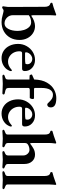

<svg xmlns="http://www.w3.org/2000/svg" viewBox="862 -1608 760 2525"><g transform="rotate(90 1242.5 -346.0)"><path d="M176 -1Q167 -3 148.5 -8Q130 -13 123 -13Q108 -13 93 0Q86 6 80 6Q73 6 68 2.5Q63 -1 63 -6Q63 -14 68 -41Q73 -68 72 -97L70 -555Q70 -616 28 -627Q16 -631 16 -643Q16 -654 27 -656Q58 -662 144 -694L163 -701Q171 -705 175 -705Q179 -705 181.5 -702Q184 -699 184 -695Q184 -689 182 -665.5Q180 -642 180 -618V-407Q180 -377 189 -377Q220 -400 256 -413Q292 -426 323 -426Q374 -426 416 -399.5Q458 -373 482 -326.5Q506 -280 506 -223Q506 -153 476 -99.5Q446 -46 392.5 -16Q339 14 270 14Q225 14 176 -1ZM387 -198Q387 -240 374.5 -280.5Q362 -321 336.5 -348Q311 -375 274 -375Q248 -375 222.5 -366.5Q197 -358 180 -344V-138Q180 -89 212.5 -57Q245 -25 289 -25Q334 -25 360.5 -74.5Q387 -124 387 -198Z M558 -204Q558 -264 586.5 -315Q615 -366 663 -396Q711 -426 768 -426Q831 -426 873 -388Q915 -350 915 -292Q915 -274 907.5 -265Q900 -256 884 -256H681Q667 -256 661 -248Q655 -240 655 -221Q655 -179 673 -145Q691 -111 722.5 -91Q754 -71 793 -71Q845 -71 893 -114Q901 -122 906 -122Q910 -122 913 -118.5Q916 -115 916 -110Q916 -97 904 -76Q886 -38 843 -12Q800 14 745 14Q691 14 648.5 -14Q606 -42 582 -91.5Q558 -141 558 -204ZM752 -295Q796 -295 816 -300Q825 -302 825 -326Q825 -353 804.5 -371.5Q784 -390 754 -390Q733 -390 713 -377.5Q693 -365 680.5 -345.5Q668 -326 668 -307Q668 -295 682 -295Z M963 -10Q963 -18 968 -21.5Q973 -25 983 -28Q1010 -36 1018 -43.5Q1026 -51 1026 -70V-353Q995 -353 974 -355Q969 -356 964.5 -365Q960 -374 960 -381Q960 -387 968 -389L1026 -415Q1029 -518 1067.5 -583.5Q1106 -649 1160.5 -677.5Q1215 -706 1270 -706Q1333 -706 1363 -688Q1393 -670 1393 -634Q1393 -612 1383 -599.5Q1373 -587 1356 -587Q1348 -587 1340 -593.5Q1332 -600 1320 -614Q1299 -636 1278 -649Q1257 -662 1228 -662Q1184 -662 1160.5 -624Q1137 -586 1137 -510V-425Q1137 -413 1151 -413H1268Q1275 -413 1279 -408.5Q1283 -404 1283 -398Q1283 -379 1275 -365Q1274 -361 1271.5 -359Q1269 -357 1267 -357H1167Q1150 -357 1143.5 -352.5Q1137 -348 1137 -337V-81Q1137 -56 1149.5 -46Q1162 -36 1202 -29Q1213 -27 1218 -23Q1223 -19 1223 -11Q1223 -5 1218 -1Q1213 3 1205 3Q1173 3 1140 0Q1100 -2 1083 -2Q1068 -2 1036 0Q1012 3 983 3Q975 3 969 -0.5Q963 -4 963 -10Z M1287 -204Q1287 -264 1315.5 -315Q1344 -366 1392 -396Q1440 -426 1497 -426Q1560 -426 1602 -388Q1644 -350 1644 -292Q1644 -274 1636.5 -265Q1629 -256 1613 -256H1410Q1396 -256 1390 -248Q1384 -240 1384 -221Q1384 -179 1402 -145Q1420 -111 1451.5 -91Q1483 -71 1522 -71Q1574 -71 1622 -114Q1630 -122 1635 -122Q1639 -122 1642 -118.5Q1645 -115 1645 -110Q1645 -97 1633 -76Q1615 -38 1572 -12Q1529 14 1474 14Q1420 14 1377.5 -14Q1335 -42 1311 -91.5Q1287 -141 1287 -204ZM1481 -295Q1525 -295 1545 -300Q1554 -302 1554 -326Q1554 -353 1533.5 -371.5Q1513 -390 1483 -390Q1462 -390 1442 -377.5Q1422 -365 1409.5 -345.5Q1397 -326 1397 -307Q1397 -295 1411 -295Z M1687 -10Q1687 -17 1692.5 -21Q1698 -25 1710 -29Q1732 -37 1741 -43.5Q1750 -50 1750 -68V-555Q1750 -586 1741.5 -604Q1733 -622 1709 -627Q1699 -629 1699 -642Q1699 -653 1708 -656Q1751 -666 1848 -702Q1854 -705 1858 -705Q1868 -705 1868 -695Q1868 -689 1864.5 -666.5Q1861 -644 1861 -604V-391Q1861 -367 1867 -360Q1903 -389 1937.5 -407.5Q1972 -426 2015 -426Q2068 -426 2102.5 -387.5Q2137 -349 2137 -286V-71Q2137 -52 2146 -44Q2155 -36 2174 -29Q2186 -25 2191 -21Q2196 -17 2196 -10Q2196 3 2175 3Q2145 3 2124 0Q2100 -2 2081 -2Q2060 -2 2038 0Q2020 3 1990 3Q1968 3 1968 -11Q1968 -18 1973 -21.5Q1978 -25 1989 -29Q2006 -35 2015.5 -44Q2025 -53 2025 -72V-271Q2025 -305 2002.5 -329Q1980 -353 1952 -353Q1934 -353 1914 -347.5Q1894 -342 1879 -331Q1868 -323 1864.5 -313.5Q1861 -304 1861 -283V-69Q1862 -51 1870.5 -43.5Q1879 -36 1896 -30Q1917 -23 1917 -11Q1917 3 1899 3Q1871 3 1848 0Q1820 -2 1804 -2Q1787 -2 1759 0Q1737 3 1707 3Q1698 3 1692.5 -0.5Q1687 -4 1687 -10Z M2232 -9Q2232 -16 2238 -20.5Q2244 -25 2255 -29Q2258 -30 2270.5 -34Q2283 -38 2289 -46Q2295 -54 2295 -67V-555Q2295 -585 2285.5 -603.5Q2276 -622 2253 -627Q2248 -628 2245.5 -632Q2243 -636 2243 -642Q2243 -654 2252 -656Q2293 -665 2372 -694L2393 -702Q2399 -705 2403 -705Q2412 -705 2412 -695Q2412 -688 2409 -663.5Q2406 -639 2406 -604V-68Q2406 -51 2414 -44.5Q2422 -38 2432 -34.5Q2442 -31 2445 -30Q2468 -23 2468 -10Q2468 -4 2462.5 -1Q2457 2 2448 2Q2427 2 2395 0Q2365 -2 2348 -2Q2331 -2 2303 0Q2281 3 2252 3Q2244 3 2238 0Q2232 -3 2232 -9Z"/></g></svg>

Font: EB Garamond SemiBold
Style: Regular
Weight: 600
Designer: Georg Duffner and Octavio Pardo
Foundry: Georg Duffner
Version: Version 1.000